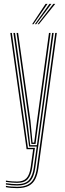

<svg xmlns="http://www.w3.org/2000/svg" viewBox="-20 -770 336 991"><path d="M68.2 201Q52.8 201 37.5 199.8Q22.2 198.5 10.5 196V189.2Q23.8 191.8 38.8 193Q53.8 194.2 68.2 194.2Q102.2 194.2 123.1 183.4Q144 172.5 155 150.8Q166 129 170.2 97L265.2 -600H273.2L178.2 98Q173.8 130.5 162.4 153.6Q151 176.8 128.6 188.9Q106.2 201 68.2 201ZM68.2 173.8Q56.8 173.8 41.8 172.5Q26.8 171.2 10.5 168.8V162Q28.2 165.2 43.6 166.1Q59 167 68.2 167Q100.8 167 116.9 149.6Q133 132.2 138.5 92.5L151.2 0H117.2L33.2 -600H41.2L124.2 -6.8H160.2L146.5 93.8Q141 133 124.2 153.4Q107.5 173.8 68.2 173.8ZM68.2 187.5Q55 187.5 40 186.2Q25 185 10.5 182.5V175.5Q25.2 178 40.2 179.2Q55.2 180.5 68.2 180.5Q112.2 180.5 130.6 158.2Q149 136 154.5 94.8L169.5 -13.5H130.2L115.2 -129.8L49.2 -600H57.5L122.5 -135.8L136 -20.5H170.5L249 -600H257L162.2 95.8Q155.8 144.5 134 166Q112.2 187.5 68.2 187.5ZM142 -27.2 129.8 -141.8 65.5 -600H73.5L137 -148L148 -34H156.5L171 -146L232.8 -600H241L177.8 -135.8L163.5 -27.2ZM145.8 -645 215.2 -750H225.2L152.8 -645ZM173.8 -645 255.2 -750H265.2L180.8 -645ZM159.8 -645 235.2 -750H245.2L166.8 -645Z"/></svg>

Font: Big Shoulders Inline Text Thin Thin
Style: Regular
Weight: 250
Version: Version 2.002